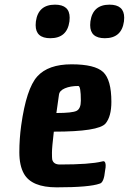

<svg xmlns="http://www.w3.org/2000/svg" viewBox="-20 -788 553 824"><path d="M216 -768Q279 -768 279 -712Q279 -705 278 -696Q268 -624 196 -624Q133 -624 133 -680Q133 -687 134 -696Q144 -768 216 -768ZM450 -768Q513 -768 513 -712Q513 -705 512 -696Q502 -624 430 -624Q367 -624 367 -680Q367 -687 368 -696Q378 -768 450 -768ZM223 16Q116 16 83 -42Q63 -77 63 -134.5Q63 -192 71 -250Q93 -408 140 -460Q187 -512 287 -512Q387 -512 422.5 -479Q458 -446 458 -351Q458 -288 433 -258Q403 -223 211 -223Q203 -155 203 -132.5Q203 -110 204 -104Q209 -82 237 -82Q366 -82 418 -95Q419 -95 422.5 -96Q426 -97 429 -94Q437 -85 431 -56Q426 -4 408 0Q364 16 223 16ZM327 -356Q327 -419 316 -419Q282 -419 258.5 -409Q235 -399 233 -381L222 -303Q291 -303 309 -312.5Q327 -322 327 -356Z"/></svg>

Font: Chau Philomene One
Style: Italic
Weight: 400
Designer: Vicente Lamonaca
Foundry: TipoType
Version: Version 1.002